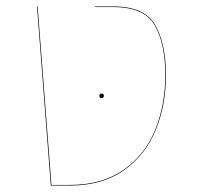

<svg xmlns="http://www.w3.org/2000/svg" viewBox="-20 -577 611 597"><path d="M95 -557H97L140 -2H197Q298 -2 365 -49.5Q432 -97 463 -174.5Q494 -252 494 -343Q494 -440 461.5 -497.5Q429 -555 333 -555H275V-557H333Q430 -557 463 -498.5Q496 -440 496 -343Q496 -251 464.5 -173.5Q433 -96 366 -48Q299 0 197 0H138ZM289 -279Q289 -286 296 -286Q303 -286 303 -279Q303 -272 296 -272Q289 -272 289 -279Z"/></svg>

Font: FiraGO Two
Style: Regular
Weight: 100
Designer: bBox Type
Foundry: bBox Type GmbH
Version: Version 1.001